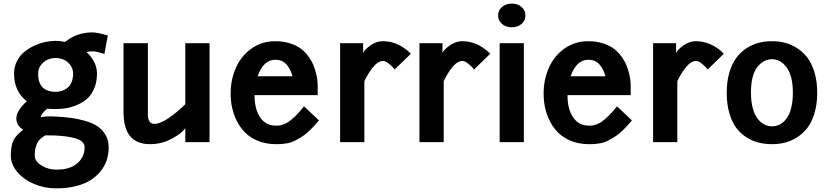

<svg xmlns="http://www.w3.org/2000/svg" viewBox="-20 -790 4614 1067"><path d="M191.9 -380.9Q191.9 -279.8 289.1 -279.8Q301.3 -279.8 313.5 -282.2Q325.7 -284.7 339.1 -291.5Q352.5 -298.3 362.8 -309.1Q373 -319.8 379.6 -338.4Q386.2 -356.9 386.2 -380.9Q386.2 -410.2 369.1 -430.9Q352.1 -451.7 331.1 -459.7Q310.1 -467.8 289.1 -467.8Q268.6 -467.8 247.6 -459.7Q226.6 -451.7 209.2 -430.9Q191.9 -410.2 191.9 -380.9ZM70.8 -131.8Q70.8 -174.8 128.9 -227.1Q58.1 -282.7 58.1 -380.9Q58.1 -418 73.7 -449.2Q89.4 -480.5 114.3 -501Q139.2 -521.5 170.4 -535.9Q201.7 -550.3 231.7 -556.6Q261.7 -563 289.1 -563Q313.5 -563 341.8 -557.1Q406.7 -609.9 493.2 -609.9Q521 -609.9 579.1 -592.8L560.1 -490.2Q515.1 -504.9 493.2 -504.9Q483.4 -504.9 460.9 -501Q486.8 -477.5 502.9 -446.5Q519 -415.5 519 -380.9Q519 -334 503.2 -297.6Q487.3 -261.2 463.4 -240.5Q439.5 -219.7 407.2 -206.3Q375 -192.9 346.7 -188.5Q318.4 -184.1 289.1 -184.1Q257.3 -184.1 242.2 -186Q207.5 -156.7 206.1 -137.2Q209.5 -140.1 230.2 -142.1Q251 -144 270 -143.1Q272.9 -143.1 281 -142.6Q289.1 -142.1 291 -142.1Q337.4 -139.6 374 -135Q410.6 -130.4 451.7 -118.7Q492.7 -106.9 520.3 -89.1Q547.9 -71.3 565.9 -41.3Q584 -11.2 584 28.8Q584 66.4 573 99.9Q562 133.3 538.8 162.1Q515.6 190.9 481.9 211.9Q448.2 232.9 399.9 244.9Q351.6 256.8 293 256.8Q227.5 256.8 169.2 232.2Q110.8 207.5 75.4 165Q40 122.6 40 74.2Q40.5 17.1 55.9 -12Q71.3 -41 108.9 -68.8Q70.8 -92.8 70.8 -131.8ZM293 152.8Q369.6 152.8 409.9 117.4Q450.2 82 450.2 28.8Q450.2 10.3 435.8 -2.7Q421.4 -15.6 395 -22.5Q368.7 -29.3 344.2 -32.2Q319.8 -35.2 287.1 -37.1Q265.1 -37.1 250.5 -37.6Q235.8 -38.1 231.9 -38.1Q212.4 -25.9 201.2 -14.9Q189.9 -3.9 181.4 18.8Q172.9 41.5 172.9 74.2Q172.9 106.4 210.4 129.6Q248 152.8 293 152.8Z M801.8 -166Q797.9 -97.7 843.3 -101.6Q891.1 -106 977.5 -180.7Q996.6 -197.3 1009.8 -210.9V-549.8H1144.5V0H1009.8V-79.1Q994.6 -51.8 936.8 -20.3Q878.9 11.2 813.5 11.2Q666.5 11.2 666.5 -166V-549.8H801.8Z M1261.7 -269Q1261.7 -348.6 1291.7 -415Q1321.8 -481.4 1379.2 -521.2Q1436.5 -561 1509.8 -561Q1554.2 -561 1591.1 -549.3Q1627.9 -537.6 1651.9 -519.5Q1675.8 -501.5 1693.8 -476.6Q1711.9 -451.7 1721.4 -428.7Q1731 -405.8 1736.8 -381.1Q1742.7 -356.4 1744.1 -341.6Q1745.6 -326.7 1745.6 -314.9V-261.2H1394.5Q1394.5 -183.6 1425.8 -137.7Q1457 -91.8 1513.7 -91.8Q1524.9 -91.8 1531 -92.3Q1537.1 -92.8 1553.7 -98.1Q1570.3 -103.5 1585 -113.8Q1599.6 -124 1622.6 -146Q1645.5 -168 1669.4 -199.2L1752.4 -121.1Q1726.6 -89.4 1701.4 -65.4Q1676.3 -41.5 1653.3 -27.6Q1630.4 -13.7 1612.5 -5.1Q1594.7 3.4 1574.5 6.6Q1554.2 9.8 1544.2 10.5Q1534.2 11.2 1518.1 11.2Q1517.1 11.2 1516.6 11.2Q1516.1 11.2 1515.1 11.2Q1514.2 11.2 1513.7 11.2Q1452.6 11.2 1403.8 -11.2Q1355 -33.7 1324.5 -72.8Q1293.9 -111.8 1277.8 -161.9Q1261.7 -211.9 1261.7 -269ZM1509.8 -458Q1444.3 -458 1411.6 -366.2H1605.5Q1595.2 -405.3 1572.3 -431.6Q1549.3 -458 1509.8 -458Z M1870.1 -549.8H1998V-496.1Q2007.3 -515.6 2039.8 -538.3Q2072.3 -561 2106.9 -561Q2133.8 -561 2159.9 -554Q2186 -546.9 2203.9 -536.6Q2221.7 -526.4 2235.6 -515.9Q2249.5 -505.4 2256.3 -498L2263.2 -491.2L2173.3 -403.8Q2169.4 -409.2 2162.6 -417Q2155.8 -424.8 2138.7 -438Q2121.6 -451.2 2109.9 -451.2Q2081.5 -451.2 2054.2 -418.2Q2026.9 -385.3 2004.9 -338.9V0H1870.1Z M2311 -549.8H2439V-496.1Q2448.2 -515.6 2480.7 -538.3Q2513.2 -561 2547.9 -561Q2574.7 -561 2600.8 -554Q2627 -546.9 2644.8 -536.6Q2662.6 -526.4 2676.5 -515.9Q2690.4 -505.4 2697.3 -498L2704.1 -491.2L2614.3 -403.8Q2610.4 -409.2 2603.5 -417Q2596.7 -424.8 2579.6 -438Q2562.5 -451.2 2550.8 -451.2Q2522.5 -451.2 2495.1 -418.2Q2467.8 -385.3 2445.8 -338.9V0H2311Z M2756.8 -549.8H2891.1V0H2756.8ZM2824.7 -770Q2856.9 -770 2878.4 -751.2Q2899.9 -732.4 2899.9 -704.1Q2899.9 -675.8 2878.4 -657Q2856.9 -638.2 2824.7 -638.2Q2791.5 -638.2 2769.8 -657Q2748 -675.8 2748 -704.1Q2748 -732.4 2769.8 -751.2Q2791.5 -770 2824.7 -770Z M3001 -269Q3001 -348.6 3031 -415Q3061 -481.4 3118.4 -521.2Q3175.8 -561 3249 -561Q3293.5 -561 3330.3 -549.3Q3367.2 -537.6 3391.1 -519.5Q3415 -501.5 3433.1 -476.6Q3451.2 -451.7 3460.7 -428.7Q3470.2 -405.8 3476.1 -381.1Q3481.9 -356.4 3483.4 -341.6Q3484.9 -326.7 3484.9 -314.9V-261.2H3133.8Q3133.8 -183.6 3165 -137.7Q3196.3 -91.8 3252.9 -91.8Q3264.2 -91.8 3270.3 -92.3Q3276.4 -92.8 3293 -98.1Q3309.6 -103.5 3324.2 -113.8Q3338.9 -124 3361.8 -146Q3384.8 -168 3408.7 -199.2L3491.7 -121.1Q3465.8 -89.4 3440.7 -65.4Q3415.5 -41.5 3392.6 -27.6Q3369.6 -13.7 3351.8 -5.1Q3334 3.4 3313.7 6.6Q3293.5 9.8 3283.4 10.5Q3273.4 11.2 3257.3 11.2Q3256.3 11.2 3255.9 11.2Q3255.4 11.2 3254.4 11.2Q3253.4 11.2 3252.9 11.2Q3191.9 11.2 3143.1 -11.2Q3094.2 -33.7 3063.7 -72.8Q3033.2 -111.8 3017.1 -161.9Q3001 -211.9 3001 -269ZM3249 -458Q3183.6 -458 3150.9 -366.2H3344.7Q3334.5 -405.3 3311.5 -431.6Q3288.6 -458 3249 -458Z M3609.4 -549.8H3737.3V-496.1Q3746.6 -515.6 3779.1 -538.3Q3811.5 -561 3846.2 -561Q3873 -561 3899.2 -554Q3925.3 -546.9 3943.1 -536.6Q3960.9 -526.4 3974.9 -515.9Q3988.8 -505.4 3995.6 -498L4002.4 -491.2L3912.6 -403.8Q3908.7 -409.2 3901.9 -417Q3895 -424.8 3877.9 -438Q3860.8 -451.2 3849.1 -451.2Q3820.8 -451.2 3793.5 -418.2Q3766.1 -385.3 3744.1 -338.9V0H3609.4Z M4018.6 -274.9Q4018.6 -335.9 4032.7 -385Q4046.9 -434.1 4070.6 -466.6Q4094.2 -499 4127 -520.8Q4159.7 -542.5 4195.3 -551.8Q4231 -561 4270.5 -561Q4309.6 -561 4345 -551.5Q4380.4 -542 4413.1 -520.3Q4445.8 -498.5 4469.5 -466.1Q4493.2 -433.6 4507.3 -384.5Q4521.5 -335.4 4521.5 -274.9Q4521.5 -213.4 4507.3 -164.3Q4493.2 -115.2 4469.5 -83Q4445.8 -50.8 4413.1 -29.1Q4380.4 -7.3 4345 2Q4309.6 11.2 4270.5 11.2Q4231 11.2 4195.6 2.4Q4160.2 -6.3 4127.2 -27.6Q4094.2 -48.8 4070.6 -80.8Q4046.9 -112.8 4032.7 -162.6Q4018.6 -212.4 4018.6 -274.9ZM4386.2 -274.9Q4386.2 -367.2 4352.3 -414.1Q4318.4 -460.9 4270.5 -460.9Q4221.2 -460.9 4187.3 -415.5Q4153.3 -370.1 4153.3 -274.9Q4153.3 -226.6 4163.3 -189.2Q4173.3 -151.9 4190.2 -130.4Q4207 -108.9 4227.3 -98.4Q4247.6 -87.9 4270.5 -87.9Q4288.1 -87.9 4304.4 -94Q4320.8 -100.1 4335.9 -114.3Q4351.1 -128.4 4362.1 -149.4Q4373 -170.4 4379.6 -202.6Q4386.2 -234.9 4386.2 -274.9Z"/></svg>

Font: Junction Bold
Style: Bold
Weight: 700
Designer: Caroline Hadilaksono
Foundry: Caroline Hadilaksono
Version: Version 001.001